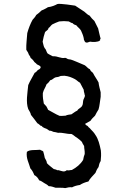

<svg xmlns="http://www.w3.org/2000/svg" viewBox="-20 -767 660 986"><path d="M118 13C113 46 129 71 136 98C145 107 151 119 156 132C168 138 176 148 181 159C192 162 199 168 207 173C216 178 224 182 230 189C245 189 254 194 265 197C285 198 299 196 315 199C325 196 340 193 350 195C361 189 375 185 390 183C402 175 417 169 434 165C443 148 457 136 470 121C474 110 479 100 486 91C488 80 491 69 497 60C499 41 500 27 498 6C492 -24 485 -53 470 -74C463 -86 454 -95 445 -104C442 -110 434 -112 432 -118C428 -123 418 -123 418 -132C428 -136 435 -142 445 -147C451 -157 460 -165 468 -173C474 -184 479 -195 486 -205C492 -224 493 -248 497 -270V-293C493 -310 488 -326 486 -344C477 -361 466 -375 457 -393C451 -398 444 -403 442 -411C430 -416 425 -426 415 -432C401 -437 389 -444 375 -449C360 -454 349 -462 331 -463C325 -464 322 -469 315 -470C291 -465 277 -480 251 -478C242 -483 232 -487 224 -493C219 -500 217 -510 213 -516C212 -517 211 -517 210 -519C203 -529 203 -540 199 -553C202 -571 206 -586 211 -601C216 -610 228 -611 229 -623C237 -627 241 -637 249 -642C260 -647 272 -653 284 -657C302 -659 315 -659 333 -657C340 -654 345 -649 353 -648C357 -642 365 -639 372 -637C379 -627 390 -621 396 -610C401 -600 408 -582 410 -571C411 -567 410 -564 412 -561C414 -556 416 -551 421 -549C429 -546 435 -552 443 -553C458 -550 482 -551 492 -558C492 -559 492 -560 494 -560C492 -565 500 -570 495 -574C492 -590 487 -604 484 -621L465 -659C456 -667 447 -677 440 -687C425 -693 418 -706 404 -713C391 -721 366 -738 366 -738C366 -738 285 -751 274 -746C264 -740 245 -732 226 -730C216 -723 204 -718 193 -713C184 -704 176 -697 166 -690C161 -680 154 -673 147 -665C136 -645 127 -622 120 -597C118 -566 114 -540 115 -512C118 -504 124 -500 126 -492C128 -483 136 -479 137 -470C143 -465 149 -460 153 -454C156 -446 165 -444 169 -437C176 -432 188 -431 189 -421C187 -413 180 -410 174 -407C169 -401 165 -396 158 -393C147 -371 134 -352 125 -330C121 -288 112 -243 125 -207C130 -197 137 -189 139 -177C151 -163 161 -148 172 -134C179 -131 185 -124 189 -121C191 -121 193 -121 194 -120C196 -118 198 -115 200 -114C206 -110 212 -108 218 -106C223 -103 229 -100 233 -96C242 -96 248 -93 254 -90C263 -89 270 -87 278 -85C305 -87 321 -78 347 -79C358 -74 365 -65 375 -60C385 -53 393 -46 401 -38C403 -30 408 -25 412 -17C412 -3 416 7 415 24C411 33 409 43 407 54C393 77 373 93 349 106C338 106 334 110 323 107C310 119 296 111 281 107C278 106 275 108 273 107C272 107 270 104 268 104L256 101C244 91 231 82 221 71C220 59 214 52 210 44C208 32 205 22 202 11C198 6 190 6 186 2C163 5 132 0 118 13ZM410 -306C410 -295 414 -289 415 -279C416 -279 416 -278 416 -277C417 -271 411 -262 408 -254C405 -242 407 -232 402 -224C396 -212 382 -210 377 -199C365 -194 357 -186 347 -180C337 -178 325 -178 317 -173C309 -173 298 -171 286 -172C264 -181 247 -193 227 -203C224 -209 222 -215 218 -221L205 -235C202 -251 199 -268 200 -289C204 -307 214 -318 219 -334C227 -340 233 -347 238 -355C248 -356 254 -365 263 -369C268 -371 274 -371 279 -372C283 -373 288 -376 292 -377C298 -378 304 -377 311 -378C332 -376 349 -369 364 -361C374 -356 381 -347 391 -342Z"/></svg>

Font: FuturaRener
Style: Regular
Weight: 400
Designer: BSozoo
Foundry: BSozoo
Version: Version 1.0